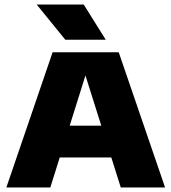

<svg xmlns="http://www.w3.org/2000/svg" viewBox="-20 -825 754 845"><path d="M8 0 211.5 -595H502.5L706.5 0H511.5L347 -521.5H365L201.5 0ZM192 -132 236 -272H477.5L521 -132ZM267.5 -650 141.5 -805H348.5L445.5 -650Z"/></svg>

Font: Encode Sans SC SemiExpanded ExtraBold
Style: Regular
Weight: 800
Width: 6
Designer: Multiple Designers
Foundry: Impallari Type
Version: Version 3.002